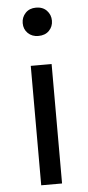

<svg xmlns="http://www.w3.org/2000/svg" viewBox="-55 -812 386 844"><g transform="rotate(-5 138.0 -390.0)"><path d="M137 -655Q109 -655 91 -672.5Q73 -690 73 -717Q73 -743 90.5 -761.5Q108 -780 137 -780Q167 -780 184.5 -761.5Q202 -743 202 -717Q202 -691 184.5 -673Q167 -655 137 -655ZM184 0H92V-527H184Z"/></g></svg>

Font: Trujillo
Style: Regular
Weight: 400
Designer: Fira Sans original fonts by bBox Type GmbH, Carrois Corporate GbR, & Edenspiekermann AG / Changes by Cristiano Sobral
Foundry: Fira Sans original fonts by bBox Type GmbH, Carrois Corporate GbR, & Edenspiekermann AG / Changes by Cristiano Sobral
Version: Version 4.301;October 17, 2021;FontCreator 14.0.0.2814 64-bi